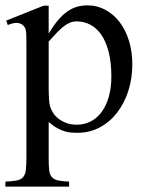

<svg xmlns="http://www.w3.org/2000/svg" viewBox="-26 -480 546 715"><path d="M466.8 -240.7Q466.8 -188 451.9 -141.6Q437 -95.2 409.9 -60.3Q382.8 -25.4 345.2 -5.4Q307.6 14.6 261.7 14.6Q251 14.6 238.8 13.7Q226.6 12.7 213.4 8.5Q200.2 4.4 185.5 -3.7Q170.9 -11.7 155.3 -25.9V109.4Q155.3 135.7 157 152.3Q158.7 168.9 166.3 178.5Q173.8 188 189.2 191.7Q204.6 195.3 231.4 196.3V214.8H-5.9V196.3Q21.5 195.3 37.1 191.9Q52.7 188.5 60.5 179Q68.4 169.4 70.3 152.3Q72.3 135.3 72.3 107.4V-315.9Q72.3 -334.5 72 -346.4Q71.8 -358.4 70.3 -366.5Q68.8 -374.5 65.4 -379.4Q62 -384.3 56.2 -388.7Q48.3 -394 36.4 -394.8Q24.4 -395.5 2.9 -386.7L-2.9 -403.3L136.7 -459H155.3V-354.5Q172.4 -383.8 189.5 -404.1Q206.5 -424.3 224.1 -436.8Q241.7 -449.2 260.3 -454.6Q278.8 -460 299.3 -460Q336.4 -460 367.2 -443.1Q397.9 -426.3 420.2 -396.7Q442.4 -367.2 454.6 -327.1Q466.8 -287.1 466.8 -240.7ZM388.7 -194.3Q388.7 -248.5 378.4 -287.6Q368.2 -326.7 350.6 -351.6Q333 -376.5 309.6 -388.4Q286.1 -400.4 259.8 -400.4Q245.1 -400.4 232.7 -394.8Q220.2 -389.2 208 -379.2Q195.8 -369.1 183.1 -355.5Q170.4 -341.8 155.3 -325.2V-157.7Q155.3 -105.5 159.7 -86.4Q163.1 -73.7 170.9 -61Q178.7 -48.3 191.4 -38.3Q204.1 -28.3 221.2 -22Q238.3 -15.6 259.8 -15.6Q288.6 -15.6 312.3 -28.1Q335.9 -40.5 352.8 -63.5Q369.6 -86.4 379.2 -119.6Q388.7 -152.8 388.7 -194.3Z"/></svg>

Font: Doulos SIL Afr
Style: Regular
Weight: 400
Designer: Walt Agee, Victor Gaultney, Peter Martin, Debbi Hosken, Becca Hirsbrunner
Foundry: SIL International
Version: Version 5.000